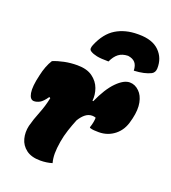

<svg xmlns="http://www.w3.org/2000/svg" viewBox="-151 -949 951 1070"><g transform="rotate(20 324.5 -414.0)"><path d="M472 -706Q438 -705 416.5 -688.5Q395 -672 380 -639Q334 -639 310 -644Q286 -649 272 -658Q262 -664 262 -673.5Q262 -683 267 -695Q299 -772 353.5 -805Q408 -838 482 -838H489Q569 -838 610 -797.5Q651 -757 649 -695Q648 -671 630 -661Q593 -642 530 -639Q529 -670 515 -686Q501 -702 472 -706ZM83 -533Q112 -545 148.5 -552.5Q185 -560 225 -560Q282 -560 315.5 -535.5Q349 -511 362 -475Q375 -439 371 -403L376 -402Q413 -485 455 -527.5Q497 -570 532 -570Q564 -570 589 -545Q612 -523 620 -482.5Q628 -442 615 -387L611 -372Q598 -315 557.5 -282.5Q517 -250 463 -250Q447 -250 434.5 -251Q422 -252 409 -256V-262Q414 -276 417 -292Q420 -308 420 -320Q416 -322 410 -323Q404 -324 399 -324Q377 -324 359 -310Q341 -296 325 -270Q311 -236 299 -199.5Q287 -163 281 -127Q274 -85 274 -55.5Q274 -26 281 0Q248 10 211 10Q158 10 127 -13.5Q96 -37 86.5 -73.5Q77 -110 86 -150Q97 -192 116 -239Q135 -286 145 -336L138 -340Q116 -308 98.5 -298.5Q81 -289 65 -289Q41 -289 34.5 -326Q28 -363 45 -434Q58 -494 83 -533Z"/></g></svg>

Font: Recursive Mn Csl St XBk
Style: Italic
Weight: 1000
Italic angle: -15°
Monospace: yes
Version: Version 1.079;hotconv 1.0.112;makeotfexe 2.5.65598; ttfautoh